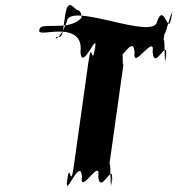

<svg xmlns="http://www.w3.org/2000/svg" viewBox="-20 -786 742 766"><path d="M216 -660C240 -660 312 -658 301 -578C308 -498 370 -667 360 -596C349 -516 370 -677 359 -597C346 -507 347 -638 333 -540L274 -120C260 -22 260 -154 247 -64C236 16 259 -143 248 -63C238 9 300 -162 307 -82C296 -2 383 -162 372 -82C379 -2 438 -153 425 -63C414 17 438 -144 427 -64C417 7 424 -182 415 -120L474 -540C465 -478 474 -669 464 -597C453 -517 473 -676 462 -596C449 -506 510 -658 517 -578C506 -498 600 -658 589 -578C596 -498 654 -648 641 -558C630 -478 654 -640 643 -560C633 -489 640 -677 631 -615L638 -664C629 -602 675 -790 665 -719C654 -639 675 -801 664 -721C651 -631 636 -781 607 -701C596 -621 258 -781 247 -701C218 -621 192 -629 206 -638C229 -638 228 -639 239 -719C249 -790 266 -764 287 -746C311 -746 304 -698 307 -718C307 -720 291 -683 210 -683C140 -683 139 -681 136 -661C144 -650 174 -660 216 -660Z"/></svg>

Font: Hussar Przerywany
Style: Obl
Weight: 400
Foundry: Cannot Into Space Fonts
Version: Version 0.982